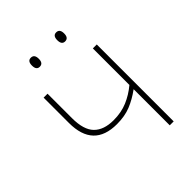

<svg xmlns="http://www.w3.org/2000/svg" viewBox="-201 -820 932 932"><g transform="rotate(-45 264.5 -354.5)"><path d="M106 -528H79V-354Q79 -185 240 -185Q294 -185 335 -201.5Q376 -218 417 -248V0H444V-528H417V-277Q380 -246 337.5 -228Q295 -210 242 -210Q175 -210 140.5 -245Q106 -280 106 -360ZM323 -678Q323 -647 346 -647Q370 -647 370 -678Q370 -709 346 -709Q323 -709 323 -678ZM149 -678Q149 -647 172 -647Q196 -647 196 -678Q196 -709 172 -709Q149 -709 149 -678Z"/></g></svg>

Font: Noto Sans Display Thin
Style: Regular
Weight: 250
Designer: Monotype Design Team
Foundry: Monotype Imaging Inc.
Version: Version 1.900